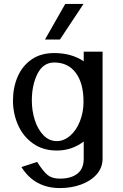

<svg xmlns="http://www.w3.org/2000/svg" viewBox="-20 -773 628 977"><path d="M405 -753H312L209 -572H285ZM406 -510V-461Q344 -503 256 -503Q187 -503 140 -470Q93 -437 69.5 -382Q46 -327 46 -261Q46 -195 72 -136.5Q98 -78 148.5 -42.5Q199 -7 269 -7Q346 -7 406 -53V34Q406 86 373.5 111Q341 136 285 136Q246 136 223.5 118.5Q201 101 169 51L89 77Q156 184 285 184Q343 184 392.5 166Q442 148 472 114Q502 80 502 34V-510ZM405 -255Q405 -202 386.5 -155.5Q368 -109 336.5 -82Q305 -55 269 -55Q230 -55 201 -85Q172 -115 157 -162.5Q142 -210 142 -261Q142 -341 171 -398Q200 -455 256 -455Q326 -455 365.5 -402.5Q405 -350 405 -255Z"/></svg>

Font: LXGW Marker Gothic
Style: Regular
Weight: 400
Version: Version 1.001